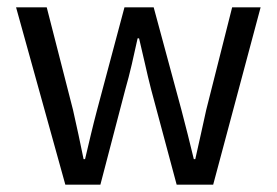

<svg xmlns="http://www.w3.org/2000/svg" viewBox="-20 -506 758 526"><path d="M24 -486H108L180 -205Q188 -170 195 -137Q202 -104 209 -70H213Q221 -104 229 -137.5Q237 -171 246 -205L321 -486H401L477 -205Q486 -170 494.5 -137Q503 -104 511 -70H515Q523 -104 530 -137Q537 -170 545 -205L616 -486H694L564 0H464L394 -261Q385 -296 377.5 -330Q370 -364 361 -401H357Q349 -364 341 -329.5Q333 -295 323 -260L255 0H159Z"/></svg>

Font: Myanmar Sanpya
Style: Regular
Weight: 400
Designer: Danh Hong
Foundry: Google Inc.
Version: Version 2.00 November 22, 2015